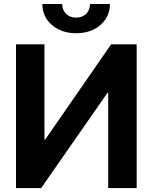

<svg xmlns="http://www.w3.org/2000/svg" viewBox="-20 -952 773 972"><path d="M61 -727.5H205.1V-245.1H208.5L542.5 -727.5H671.9V0H527.8V-481.9H523.9L188.5 0H61ZM365.2 -783.7Q315.9 -783.7 277.1 -802.7Q238.3 -821.8 216.3 -855.2Q194.3 -888.7 194.3 -931.6H294.9Q294.9 -901.4 314.5 -882.1Q334 -862.8 365.7 -862.8Q397 -862.8 416.3 -882.1Q435.5 -901.4 435.5 -931.6H536.6Q536.6 -888.7 514.6 -855.2Q492.7 -821.8 454.3 -802.7Q416 -783.7 365.2 -783.7Z"/></svg>

Font: Inter Cardless Tabular Bold
Style: Bold
Weight: 700
Designer: Rasmus Andersson
Foundry: rsms
Version: Version 4.000;git-4fc901f